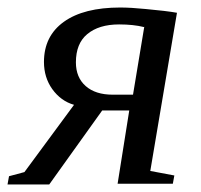

<svg xmlns="http://www.w3.org/2000/svg" viewBox="-51 -488 535 511"><path d="M333 -417 332 -416Q304 -423 266 -423Q212 -423 181 -397Q151 -372 151 -322Q151 -282 177 -259Q203 -236 249 -236H303ZM262 1 293 -194H221L80 3H-31L-27 -19L14 -30L146 -209Q111 -219 88 -251Q66 -282 66 -323Q66 -392 119 -430Q172 -468 269 -468Q297 -468 337 -464Q392 -459 420 -454L349 -33L413 -21L409 1Z"/></svg>

Font: Libra Serif Modern
Style: Italic
Weight: 400
Italic angle: -12°
Designer: Stefan Peev, Context Ltd
Foundry: Stefan Peev, Context Ltd
Version: Version 1.000